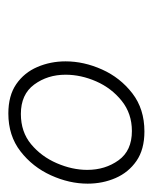

<svg xmlns="http://www.w3.org/2000/svg" viewBox="27 -817 366 460"><g transform="rotate(90 210.0 -587.0)"><path d="M252 -424Q209 -424 181.5 -443Q154 -462 140.5 -493.5Q127 -525 127 -561Q127 -605 146.5 -648.5Q166 -692 203.5 -721Q241 -750 295 -750Q338 -750 365.5 -731Q393 -712 406.5 -681Q420 -650 420 -614Q420 -570 400 -526Q380 -482 342.5 -453Q305 -424 252 -424ZM253 -454Q296 -454 325.5 -478.5Q355 -503 371 -540Q387 -577 387 -613Q387 -656 364 -688Q341 -720 294 -720Q252 -720 221.5 -695.5Q191 -671 175 -634.5Q159 -598 159 -561Q159 -518 182.5 -486Q206 -454 253 -454Z"/></g></svg>

Font: Be Vietnam Pro Variable Thin
Style: Italic
Weight: 100
Italic angle: -12°
Designer: Lam Bao, Tony Le, Vietanh Nguyen
Foundry: Yellow Type Foundry
Version: Version 1.002